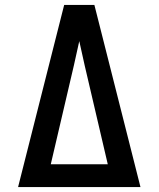

<svg xmlns="http://www.w3.org/2000/svg" viewBox="-20 -755 640 775"><path d="M53 0 177 -490 239 -735H361L423 -490L547 0ZM415 -92 322 -490Q317 -515 311 -539.5Q305 -564 300 -589Q295 -564 289 -539.5Q283 -515 278 -490L185 -92Z"/></svg>

Font: Iosevka SS04 Semibold Extended
Style: Regular
Weight: 600
Width: 7
Monospace: yes
Designer: Belleve Invis
Foundry: Belleve Invis
Version: Version 19.0.0; ttfautohint (v1.8.4)